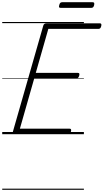

<svg xmlns="http://www.w3.org/2000/svg" viewBox="-20 -1208 933 1728"><path d="M120 0Q105 0 99 -5.5Q93 -11 96 -23L370 -979Q373 -988 379.5 -993Q386 -998 401 -998H879Q889 -998 891.5 -991.5Q894 -985 891 -973Q888 -960 882 -954Q876 -948 866 -948H415L302 -552H681Q691 -552 693.5 -546Q696 -540 693 -528Q689 -514 683 -508Q677 -502 668 -502H288L159 -50H606Q616 -50 619 -44Q622 -38 619 -25Q615 -12 609 -6Q603 0 594 0ZM527 -1137Q515 -1137 512 -1143.5Q509 -1150 513 -1161Q516 -1175 522 -1181.5Q528 -1188 539 -1188H813Q825 -1188 827.5 -1181Q830 -1174 827 -1161Q824 -1149 818 -1143Q812 -1137 800 -1137ZM0 490H735V500H0ZM0 -20H735V0H0ZM0 -505H735V-500H0ZM0 -1010H735V-1000H0Z"/></svg>

Font: Playwrite TZ Guides
Style: Regular
Weight: 400
Designer: Veronika Burian, José Scaglione
Foundry: TypeTogether
Version: Version 1.003